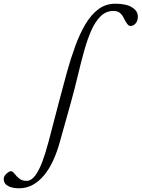

<svg xmlns="http://www.w3.org/2000/svg" viewBox="-214 -725 763 1035"><path d="M-111 290Q-148 290 -171 277.5Q-194 265 -194 240Q-194 225 -179.5 211.5Q-165 198 -155 198Q-147 198 -140 206.5Q-133 215 -123 226Q-114 236 -101.5 243Q-89 250 -71 250Q-46 250 -25 222.5Q-4 195 14 147Q32 99 48 38L106 -184Q126 -260 146.5 -334.5Q167 -409 191.5 -476Q216 -543 246.5 -594.5Q277 -646 316.5 -675.5Q356 -705 408 -705Q466 -705 497.5 -685.5Q529 -666 529 -636Q529 -611 516.5 -598Q504 -585 490 -585Q480 -585 471.5 -596.5Q463 -608 455 -624Q446 -644 433 -655Q420 -666 398 -666Q358 -666 329 -638Q300 -610 278.5 -561.5Q257 -513 239.5 -450Q222 -387 205 -315.5Q188 -244 168 -172L108 42Q93 96 72 141.5Q51 187 23.5 220Q-4 253 -37.5 271.5Q-71 290 -111 290Z"/></svg>

Font: EB Garamond
Style: Italic
Weight: 400
Italic angle: -17.2°
Designer: Georg Duffner and Octavio Pardo
Foundry: Georg Duffner
Version: Version 1.001